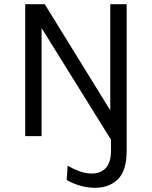

<svg xmlns="http://www.w3.org/2000/svg" viewBox="-20 -648 724 914"><path d="M432 246Q364 246 297.5 209L302 141Q331 157.5 359.5 167.8Q388 178 418 178Q459 178 483.8 151.8Q508.5 125.5 508.5 67L508 16.5L178 -514.5V0H100V-628H193L505 -122.5V-628H583V68Q583 163.5 541.8 204.8Q500.5 246 432 246Z"/></svg>

Font: Betina Sans
Style: Regular
Weight: 400
Designer: Jonathan Pinhorn (font) & Cristiano Sobral (main changes)
Version: Version 2.001;April 28, 2021;FontCreator 13.0.0.2655 32-bit;